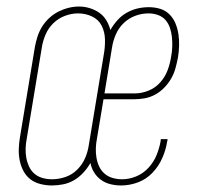

<svg xmlns="http://www.w3.org/2000/svg" viewBox="-20 -560 640 588"><path d="M139 8Q121 8 103.5 3.5Q86 -1 73 -11Q60 -21 52 -36Q44 -51 40.5 -68Q37 -85 37.5 -103Q38 -121 41 -139L87 -417Q90 -433 95 -448.5Q100 -464 109 -478.5Q118 -493 131 -505Q144 -517 159 -524.5Q174 -532 190 -536Q206 -540 222 -540Q239 -540 255 -535Q271 -530 284 -521Q297 -512 305.5 -498Q314 -484 318 -468Q327 -484 339.5 -498Q352 -512 368 -521Q384 -530 401 -534Q418 -538 436 -538Q454 -538 470.5 -533Q487 -528 499 -516Q511 -504 517.5 -488Q524 -472 526.5 -455Q529 -438 528.5 -420Q528 -402 525 -384Q522 -368 517.5 -351.5Q513 -335 504.5 -320Q496 -305 483.5 -292Q471 -279 455.5 -270.5Q440 -262 423.5 -259Q407 -256 390 -256H297L277 -136Q274 -121 273.5 -106Q273 -91 275.5 -76.5Q278 -62 284 -49.5Q290 -37 300.5 -28Q311 -19 325 -15Q339 -11 354 -11Q376 -11 397.5 -20Q419 -29 435 -46.5Q451 -64 459.5 -85Q468 -106 472 -128Q472 -130 472 -131.5Q472 -133 473 -134H493Q493 -132 493 -130.5Q493 -129 492 -127Q488 -101 477 -76Q466 -51 447 -31Q428 -11 402.5 -1.5Q377 8 351 8Q334 8 318 4Q302 0 289.5 -9Q277 -18 268.5 -31.5Q260 -45 257 -61Q248 -45 235 -31Q222 -17 206.5 -8Q191 1 173.5 4.5Q156 8 139 8ZM300 -274H394Q414 -274 435 -282.5Q456 -291 471 -308Q486 -325 493.5 -345.5Q501 -366 504 -386Q507 -401 507.5 -416.5Q508 -432 506.5 -446.5Q505 -461 500.5 -474.5Q496 -488 487 -498.5Q478 -509 464 -514Q450 -519 435 -519Q414 -519 394 -511.5Q374 -504 358.5 -489Q343 -474 334.5 -454Q326 -434 323 -414ZM139 -11Q160 -11 180.5 -18Q201 -25 216.5 -40.5Q232 -56 240.5 -75.5Q249 -95 252 -116L298 -394Q302 -416 301.5 -439Q301 -462 291.5 -481Q282 -500 262 -509.5Q242 -519 219 -519Q199 -519 179 -511.5Q159 -504 143.5 -489Q128 -474 119.5 -454Q111 -434 108 -414L62 -136Q59 -121 58.5 -106Q58 -91 60.5 -77Q63 -63 69 -50Q75 -37 85.5 -28Q96 -19 110 -15Q124 -11 139 -11Z"/></svg>

Font: Iosevka Slab Thin Extended
Style: Italic
Weight: 100
Width: 7
Italic angle: -9°
Monospace: yes
Designer: Belleve Invis
Foundry: Belleve Invis
Version: Version 11.1.0; ttfautohint (v1.8.3)